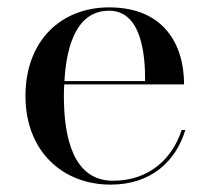

<svg xmlns="http://www.w3.org/2000/svg" viewBox="-20 -490 566 520"><path d="M482 -138H472C447 -60.5 384 -0.5 286 -0.5C179 -0.5 153 -116 153 -230C153 -240.5 153.5 -251 154 -261.5H478.5C478.5 -370.5 423 -470 275.5 -470C145.5 -470 49 -380 49 -230C49 -80 150 10 279.5 10C390 10 456 -53.5 482 -138ZM275.5 -461C362.5 -461 373.5 -344 373 -270.5H154.5C160 -370 189.5 -461 275.5 -461Z"/></svg>

Font: Bodoni* 24
Style: Regular
Weight: 400
Version: Version 2.3